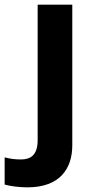

<svg xmlns="http://www.w3.org/2000/svg" viewBox="-84 -566 409 826"><path d="M34 240C174 240 227 159 227 59V-546H78V37C78 103 46 120 6 120C-21 120 -40 117 -64 111V228C-40 235 0 240 34 240Z"/></svg>

Font: Noto Kufi Arabic
Style: Bold
Weight: 700
Designer: Monotype Design Team, David Williams, Khaled Hosny
Foundry: Google LLC
Version: Version 2.109